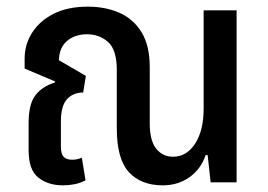

<svg xmlns="http://www.w3.org/2000/svg" viewBox="-20 -548 805 577"><path d="M169 9Q125 9 95.5 -14Q66 -37 66 -96V-178Q66 -236 87 -262.5Q108 -289 145 -300L146 -303L54 -342V-371Q54 -415 77 -450.5Q100 -486 142 -507Q184 -528 244 -528Q297 -528 339 -509.5Q381 -491 405.5 -451Q430 -411 430 -346V-178Q430 -125 449.5 -101Q469 -77 500 -77Q541 -77 566.5 -116.5Q592 -156 592 -222V-517H691V0H613L604 -82H598Q584 -40 549.5 -15.5Q515 9 469 9Q404 9 367.5 -30.5Q331 -70 331 -162V-337Q331 -399 304.5 -422Q278 -445 242 -445Q205 -445 181.5 -425Q158 -405 157 -367L238 -320L230 -270Q200 -270 181.5 -250Q163 -230 163 -183V-108Q163 -86 171 -77Q179 -68 197 -68Q212 -68 226 -74L237 -6Q222 2 204.5 5.5Q187 9 169 9Z"/></svg>

Font: Noto Sans Thai UI Cond Med
Style: Regular
Weight: 500
Width: 3
Designer: Monotype Design Team
Foundry: Monotype Imaging Inc.
Version: Version 2.000; ttfautohint (v1.8.4.7-5d5b)